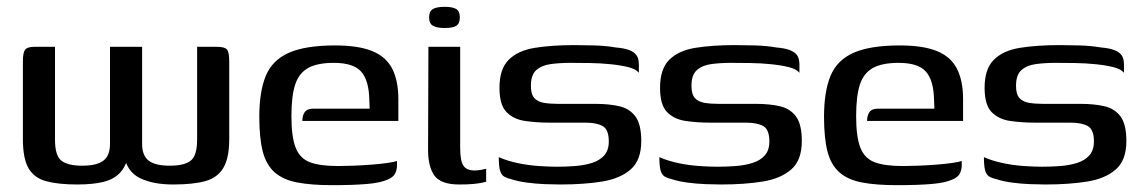

<svg xmlns="http://www.w3.org/2000/svg" viewBox="-20 -536 3341 562"><path d="M206 4Q151 4 115.5 -5.5Q80 -15 63.5 -43.5Q47 -72 47 -129V-356Q47 -382 53.5 -390.5Q60 -399 81 -399H141V-127Q141 -80 160 -65.5Q179 -51 220 -51Q264 -51 283 -66Q302 -81 302 -115V-399H396V-114Q396 -81 415 -66Q434 -51 477 -51Q519 -51 538 -65.5Q557 -80 557 -128V-399H614Q638 -399 644.5 -391Q651 -383 651 -356V-129Q651 -74 634 -45Q617 -16 581.5 -6Q546 4 487 4Q427 4 389 -15Q351 -34 343 -82H356Q349 -49 331 -30Q313 -11 282.5 -3.5Q252 4 206 4Z M952 6Q891 6 849.5 -2Q808 -10 783.5 -32Q759 -54 749 -93Q739 -132 739 -194Q739 -268 758 -314Q777 -360 825.5 -381.5Q874 -403 961 -403Q1029 -403 1069.5 -386.5Q1110 -370 1128 -335Q1146 -300 1146 -246V-182H865Q865 -198 872 -208Q879 -218 898 -218H1062L1061 -244Q1060 -300 1037.5 -326Q1015 -352 957 -352Q909 -352 882 -337Q855 -322 844 -288.5Q833 -255 833 -196Q833 -135 845.5 -103.5Q858 -72 887.5 -61Q917 -50 970 -50Q989 -50 1014.5 -51Q1040 -52 1066.5 -54Q1093 -56 1114 -59Q1135 -62 1142 -65V-51Q1142 -40 1137 -29Q1132 -18 1116 -11Q1095 -1 1054.5 2.5Q1014 6 952 6Z M1324 4Q1271 4 1252 -21.5Q1233 -47 1233 -98L1234 -399H1327V-103Q1327 -65 1336.5 -51Q1346 -37 1369 -37Q1378 -37 1389 -39Q1400 -41 1403 -42V-4Q1399 -3 1390 -1Q1381 1 1365 2.5Q1349 4 1324 4ZM1282 -454Q1259 -454 1247.5 -460.5Q1236 -467 1236 -485Q1236 -503 1247 -509.5Q1258 -516 1282 -516Q1305 -516 1315.5 -509.5Q1326 -503 1326 -485Q1326 -467 1315.5 -460.5Q1305 -454 1282 -454Z M1620 4Q1601 4 1575 3Q1549 2 1522.5 -1.5Q1496 -5 1475 -12Q1462 -15 1454.5 -20Q1447 -25 1443.5 -37.5Q1440 -50 1440 -76Q1465 -65 1496 -58.5Q1527 -52 1557.5 -50Q1588 -48 1610 -48Q1637 -48 1663.5 -50Q1690 -52 1712.5 -59Q1735 -66 1748.5 -81Q1762 -96 1762 -122Q1762 -157 1744 -167Q1726 -177 1694 -177H1589Q1550 -177 1516.5 -182Q1483 -187 1462.5 -208Q1442 -229 1442 -279Q1442 -334 1469 -361Q1496 -388 1545.5 -396Q1595 -404 1662 -404Q1687 -404 1720.5 -403Q1754 -402 1783 -397Q1807 -395 1821.5 -389.5Q1836 -384 1843 -374.5Q1850 -365 1850 -346V-323Q1841 -334 1819 -339.5Q1797 -345 1767.5 -348Q1738 -351 1706.5 -351.5Q1675 -352 1648 -352Q1619 -352 1592.5 -348.5Q1566 -345 1550 -331Q1534 -317 1534 -285Q1534 -260 1544 -249Q1554 -238 1572 -235Q1590 -232 1613 -232H1723Q1763 -232 1793 -225Q1823 -218 1840 -195Q1857 -172 1857 -123Q1857 -67 1826 -40Q1795 -13 1742 -4.5Q1689 4 1620 4Z M2090 4Q2071 4 2045 3Q2019 2 1992.5 -1.5Q1966 -5 1945 -12Q1932 -15 1924.5 -20Q1917 -25 1913.5 -37.5Q1910 -50 1910 -76Q1935 -65 1966 -58.5Q1997 -52 2027.5 -50Q2058 -48 2080 -48Q2107 -48 2133.5 -50Q2160 -52 2182.5 -59Q2205 -66 2218.5 -81Q2232 -96 2232 -122Q2232 -157 2214 -167Q2196 -177 2164 -177H2059Q2020 -177 1986.5 -182Q1953 -187 1932.5 -208Q1912 -229 1912 -279Q1912 -334 1939 -361Q1966 -388 2015.5 -396Q2065 -404 2132 -404Q2157 -404 2190.5 -403Q2224 -402 2253 -397Q2277 -395 2291.5 -389.5Q2306 -384 2313 -374.5Q2320 -365 2320 -346V-323Q2311 -334 2289 -339.5Q2267 -345 2237.5 -348Q2208 -351 2176.5 -351.5Q2145 -352 2118 -352Q2089 -352 2062.5 -348.5Q2036 -345 2020 -331Q2004 -317 2004 -285Q2004 -260 2014 -249Q2024 -238 2042 -235Q2060 -232 2083 -232H2193Q2233 -232 2263 -225Q2293 -218 2310 -195Q2327 -172 2327 -123Q2327 -67 2296 -40Q2265 -13 2212 -4.5Q2159 4 2090 4Z M2605 6Q2544 6 2502.5 -2Q2461 -10 2436.5 -32Q2412 -54 2402 -93Q2392 -132 2392 -194Q2392 -268 2411 -314Q2430 -360 2478.5 -381.5Q2527 -403 2614 -403Q2682 -403 2722.5 -386.5Q2763 -370 2781 -335Q2799 -300 2799 -246V-182H2518Q2518 -198 2525 -208Q2532 -218 2551 -218H2715L2714 -244Q2713 -300 2690.5 -326Q2668 -352 2610 -352Q2562 -352 2535 -337Q2508 -322 2497 -288.5Q2486 -255 2486 -196Q2486 -135 2498.5 -103.5Q2511 -72 2540.5 -61Q2570 -50 2623 -50Q2642 -50 2667.5 -51Q2693 -52 2719.5 -54Q2746 -56 2767 -59Q2788 -62 2795 -65V-51Q2795 -40 2790 -29Q2785 -18 2769 -11Q2748 -1 2707.5 2.5Q2667 6 2605 6Z M3040 4Q3021 4 2995 3Q2969 2 2942.5 -1.5Q2916 -5 2895 -12Q2882 -15 2874.5 -20Q2867 -25 2863.5 -37.5Q2860 -50 2860 -76Q2885 -65 2916 -58.5Q2947 -52 2977.5 -50Q3008 -48 3030 -48Q3057 -48 3083.5 -50Q3110 -52 3132.5 -59Q3155 -66 3168.5 -81Q3182 -96 3182 -122Q3182 -157 3164 -167Q3146 -177 3114 -177H3009Q2970 -177 2936.5 -182Q2903 -187 2882.5 -208Q2862 -229 2862 -279Q2862 -334 2889 -361Q2916 -388 2965.5 -396Q3015 -404 3082 -404Q3107 -404 3140.5 -403Q3174 -402 3203 -397Q3227 -395 3241.5 -389.5Q3256 -384 3263 -374.5Q3270 -365 3270 -346V-323Q3261 -334 3239 -339.5Q3217 -345 3187.5 -348Q3158 -351 3126.5 -351.5Q3095 -352 3068 -352Q3039 -352 3012.5 -348.5Q2986 -345 2970 -331Q2954 -317 2954 -285Q2954 -260 2964 -249Q2974 -238 2992 -235Q3010 -232 3033 -232H3143Q3183 -232 3213 -225Q3243 -218 3260 -195Q3277 -172 3277 -123Q3277 -67 3246 -40Q3215 -13 3162 -4.5Q3109 4 3040 4Z"/></svg>

Font: Genos Thin Medium
Style: Regular
Weight: 500
Version: Version 1.010